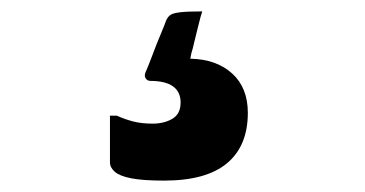

<svg xmlns="http://www.w3.org/2000/svg" viewBox="-20 -71 640 337"><path d="M335 -51Q332 -42 329.5 -31.5Q327 -21 324.5 -11.5Q322 -2 320 7Q318 16 316 22L314 32Q360 33 387.5 58Q415 83 415 127Q415 185 378.5 215.5Q342 246 268 246Q231 246 210.5 242Q190 238 181.5 230.5Q173 223 173 214Q173 199 173 184.5Q173 170 173 156.5Q173 143 173 132H185Q198 138 213 142Q228 146 248 146Q268 146 282.5 137.5Q297 129 297 109Q297 90 283.5 80.5Q270 71 244 71Q239 71 236 67Q233 63 235 57Q241 43 245.5 31Q250 19 254.5 7.5Q259 -4 263.5 -14.5Q268 -25 272 -36Q275 -42 279.5 -45Q284 -48 296.5 -49.5Q309 -51 335 -51Z"/></svg>

Font: RecMonoLinear Nerd Font Mono
Style: Bold
Weight: 700
Monospace: yes
Version: Version 1.085; ttfautohint (v1.8.4.7-5d5b);Nerd Fonts 3.2.1